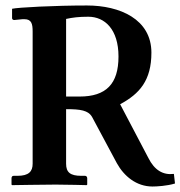

<svg xmlns="http://www.w3.org/2000/svg" viewBox="-20 -674 658 700"><path d="M532 -482C532 -604 417 -654 297 -654C180 -654 45 -647 24 -642V-608C24 -604 27 -601 32 -601L62 -604H69C95 -604 99 -587 99 -559V-77C99 -49 85 -33 44 -33H30C25 -33 22 -30 22 -24V-1L24 1C24 1 147 -1 183 -1C222 -1 296 1 296 1L298 -1V-24C298 -30 294 -33 290 -33H276C236 -33 221 -46 221 -77V-276C273 -276 302 -272 316 -247L406 -79C432 -32 477 6 536 6C551 6 589 4 618 -5L614 -40C574 -35 543 -54 521 -98L418 -294C489 -332 532 -381 532 -482ZM412 -468C412 -368 367 -322 270 -322H221V-605C245 -610 266 -613 302 -613C362 -613 412 -567 412 -468Z"/></svg>

Font: Libertinus Serif Semibold
Style: Regular
Weight: 600
Designer: Philipp H. Poll, Khaled Hosny
Foundry: Caleb Maclennan
Version: Version 7.050;RELEASE